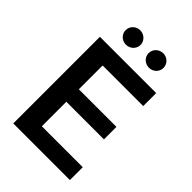

<svg xmlns="http://www.w3.org/2000/svg" viewBox="-266 -1033 1141 1141"><g transform="rotate(45 304.0 -462.5)"><path d="M72 0H548V-108H204V-314H520V-419H204V-619H545V-728H72ZM152 -864C152 -831 180 -804 214 -804C249 -804 277 -831 277 -864C277 -898 249 -925 214 -925C180 -925 152 -898 152 -864ZM345 -864C345 -831 373 -804 408 -804C443 -804 470 -831 470 -864C470 -898 443 -925 408 -925C373 -925 345 -898 345 -864Z"/></g></svg>

Font: Wafeq Semi Bold
Style: Regular
Weight: 600
Designer: Rasmus Andersson & Azza Alameddine
Foundry: Google & TypeTogether
Version: Version 3.000;January 28, 2025;FontCreator 15.0.0.3014 64-bi